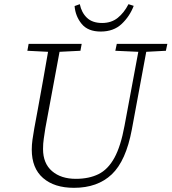

<svg xmlns="http://www.w3.org/2000/svg" viewBox="-20 -884 821 919"><path d="M334 15Q240 15 186 -32Q132 -79 132 -168Q132 -191 135.5 -216Q139 -241 144 -269L161 -361Q174 -430 186 -499Q198 -568 210 -636L111 -641L117 -674H371L365 -641L265 -636L197 -270Q193 -243 189.5 -220Q186 -197 186 -171Q186 -102 229 -65Q272 -28 343 -28Q406 -28 451.5 -50.5Q497 -73 527.5 -128.5Q558 -184 576 -282L642 -636L532 -641L539 -674H781L774 -641L680 -636L611 -264Q583 -114 515 -49.5Q447 15 334 15ZM462 -733Q401 -733 371 -769.5Q341 -806 337 -855L362 -864Q370 -824 396 -799Q422 -774 469 -774Q513 -774 543.5 -798.5Q574 -823 595 -864L620 -856Q601 -806 562.5 -769.5Q524 -733 462 -733Z"/></svg>

Font: Source Serif 4 SmText Light
Style: Italic
Weight: 300
Italic angle: -12°
Designer: Frank Grießhammer
Foundry: Adobe
Version: Version 4.005;hotconv 1.1.0;makeotfexe 2.6.0